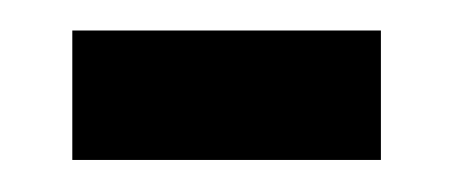

<svg xmlns="http://www.w3.org/2000/svg" viewBox="-20 -258 293 124"><path d="M26.7 -154.7H226V-238.3H26.7Z"/></svg>

Font: Jomhuria
Style: Regular
Weight: 400
Designer: Arabic design by Kourosh Beigpour, Latin design by Eben Sorkin, engineering by Lasse Fister and Khaled Hosney
Version: Version 1.0000